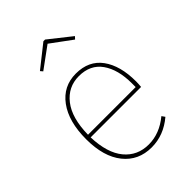

<svg xmlns="http://www.w3.org/2000/svg" viewBox="-224 -864 977 977"><g transform="rotate(-45 264.5 -376.0)"><path d="M439 -265V-292Q439 -391 397.5 -450Q356 -509 274 -509Q196 -509 147 -446.5Q98 -384 96 -265ZM461 -284Q461 -268 459 -246H96Q100 -130 149.5 -70.5Q199 -11 280 -11Q358 -11 427 -68L439 -51Q367 10 280 10Q185 10 129 -60Q73 -130 73 -255Q73 -382 127 -455.5Q181 -529 272 -529Q365 -529 413 -463Q461 -397 461 -284ZM163 -654 152 -667 272 -762H284L404 -667L392 -654L278 -738Z"/></g></svg>

Font: FiraSans
Style: Regular
Weight: 150
Designer: Carrois Corporate & Edenspiekermann AG
Foundry: Carrois Corporate GbR & Edenspiekermann AG
Version: Version 3.106;PS 003.106;hotconv 1.0.70;makeotf.lib2.5.58329